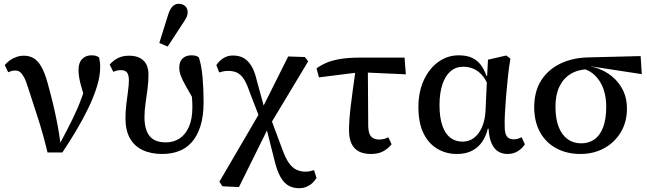

<svg xmlns="http://www.w3.org/2000/svg" viewBox="-20 -797 3405 1010"><path d="M230 5Q208 -87 182 -168.5Q156 -250 128 -335Q117 -371 106.5 -390.5Q96 -410 85.5 -418Q75 -426 60 -426Q48 -426 39.5 -423Q31 -420 23 -417L5 -455Q17 -469 32.5 -480Q48 -491 67 -497.5Q86 -504 106 -504Q134 -504 156.5 -491Q179 -478 197 -447Q215 -416 230 -362Q246 -305 259 -250.5Q272 -196 282 -144Q292 -92 298 -42H295L331 -110Q346 -139 360 -167.5Q374 -196 387 -226Q400 -256 411.5 -288Q423 -320 435 -356L432 -259Q419 -303 410 -333Q401 -363 397 -386Q393 -409 393 -429Q393 -467 412 -486.5Q431 -506 461 -506Q477 -506 485.5 -503Q494 -500 501 -495Q503 -486 505 -474Q507 -462 507 -443Q507 -397 490 -342Q473 -287 444.5 -228Q416 -169 380.5 -109.5Q345 -50 308 5Z M834 13Q774 13 730.5 -7.5Q687 -28 663.5 -69.5Q640 -111 640 -175Q640 -211 644.5 -248.5Q649 -286 653.5 -318.5Q658 -351 658 -375Q658 -402 648.5 -415Q639 -428 616 -428Q604 -428 594 -425.5Q584 -423 576 -419L557 -457Q572 -476 597.5 -490Q623 -504 659 -504Q694 -504 717 -491.5Q740 -479 750.5 -457Q761 -435 761 -405Q761 -368 756 -329Q751 -290 745.5 -252.5Q740 -215 740 -180Q740 -116 766.5 -82Q793 -48 853 -48Q893 -48 924.5 -68.5Q956 -89 974 -130.5Q992 -172 992 -233Q992 -258 990 -281Q988 -304 986 -327H1008L1009 -254Q977 -310 958 -343.5Q939 -377 931 -399Q923 -421 923 -441Q923 -473 940.5 -489.5Q958 -506 986 -506Q1000 -506 1009.5 -503.5Q1019 -501 1026 -495Q1040 -453 1045.5 -391Q1051 -329 1051 -260Q1051 -185 1034 -132.5Q1017 -80 988 -48Q959 -16 919.5 -1.5Q880 13 834 13ZM818 -571 865 -721Q875 -751 888.5 -764Q902 -777 920 -777Q941 -777 954 -765Q967 -753 967 -733Q967 -718 960.5 -705Q954 -692 941 -673L862 -552Z M1150 183 1134 159 1359 -226 1496 -500 1584 -497 1601 -474 1393 -128 1237 187ZM1554 193Q1519 193 1494.5 177.5Q1470 162 1453 129.5Q1436 97 1424 47L1384 -112H1355L1406 -170L1466 -9Q1482 35 1499.5 60Q1517 85 1539 95.5Q1561 106 1586 106Q1600 106 1611 103.5Q1622 101 1632 98L1645 139Q1636 154 1623 166Q1610 178 1592.5 185.5Q1575 193 1554 193ZM1348 -171 1292 -316Q1278 -358 1262.5 -381.5Q1247 -405 1227.5 -414.5Q1208 -424 1181 -424Q1165 -424 1154 -421.5Q1143 -419 1133 -416L1118 -455Q1128 -469 1140 -480Q1152 -491 1168.5 -498Q1185 -505 1206 -505Q1238 -505 1262 -491.5Q1286 -478 1303.5 -448.5Q1321 -419 1332 -369L1370 -231H1398Z M1658 -390 1645 -437Q1669 -455 1699 -467.5Q1729 -480 1771.5 -487Q1814 -494 1874 -494H2108L2115 -406L1873 -417ZM1931 13Q1893 13 1867.5 -0.5Q1842 -14 1829 -41.5Q1816 -69 1816 -111Q1816 -136 1818 -166Q1820 -196 1824.5 -234.5Q1829 -273 1836 -325Q1843 -377 1853 -447H1915L1917 -133Q1918 -94 1932.5 -78.5Q1947 -63 1974 -63Q1989 -63 2001 -66.5Q2013 -70 2023 -75L2040 -38Q2022 -16 1996.5 -1.5Q1971 13 1931 13Z M2383 13Q2327 13 2281 -14Q2235 -41 2208 -95.5Q2181 -150 2181 -234Q2181 -314 2209.5 -375.5Q2238 -437 2286 -471.5Q2334 -506 2393 -506Q2436 -506 2464 -492.5Q2492 -479 2510 -454.5Q2528 -430 2539 -398H2569L2555 -328Q2542 -368 2522 -394Q2502 -420 2475.5 -433Q2449 -446 2416 -446Q2378 -446 2350 -422Q2322 -398 2307 -352.5Q2292 -307 2292 -245Q2292 -179 2307 -136Q2322 -93 2349 -72.5Q2376 -52 2413 -52Q2447 -52 2473 -71.5Q2499 -91 2515 -127Q2531 -163 2534 -212L2542 -388L2547 -483L2643 -505L2665 -489Q2657 -441 2651.5 -389Q2646 -337 2642 -288.5Q2638 -240 2636 -199Q2634 -158 2635 -130Q2635 -95 2646.5 -79.5Q2658 -64 2682 -64Q2695 -64 2705.5 -67.5Q2716 -71 2724 -75L2741 -38Q2728 -17 2704.5 -2Q2681 13 2649 13Q2624 13 2602.5 1Q2581 -11 2567 -40.5Q2553 -70 2550 -120H2546Q2537 -82 2517 -52Q2497 -22 2464 -4.5Q2431 13 2383 13Z M3033 13Q2963 13 2908 -16Q2853 -45 2822 -99.5Q2791 -154 2790 -231Q2790 -316 2826.5 -373.5Q2863 -431 2927 -462Q2991 -493 3072 -495L3350 -502L3356 -407L3088 -448L3072 -433Q3019 -431 2981 -407.5Q2943 -384 2922.5 -341Q2902 -298 2902 -236Q2902 -172 2919 -129Q2936 -86 2966.5 -64.5Q2997 -43 3037 -43Q3077 -43 3106.5 -63.5Q3136 -84 3152.5 -127Q3169 -170 3169 -236Q3169 -275 3160.5 -308.5Q3152 -342 3136 -367.5Q3120 -393 3098 -410.5Q3076 -428 3047 -436L3065 -451Q3108 -446 3146 -428.5Q3184 -411 3213.5 -382.5Q3243 -354 3260.5 -315Q3278 -276 3278 -226Q3278 -155 3245.5 -101Q3213 -47 3157.5 -17Q3102 13 3033 13Z"/></svg>

Font: Source Serif 4 Medium
Style: Regular
Weight: 500
Designer: Frank Grießhammer
Foundry: Adobe Systems Incorporated
Version: Version 4.004;hotconv 1.0.116;makeotfexe 2.5.65601